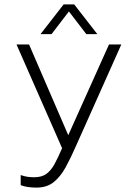

<svg xmlns="http://www.w3.org/2000/svg" viewBox="-20 -676 606 872"><path d="M164 -521 269 -656H317L422 -521H372L293 -624L214 -521ZM146 176Q125 176 107.5 173.5Q90 171 74 165V119Q91 125 105.5 127Q120 129 135 129Q170 129 191 113.5Q212 98 228 68.5Q244 39 262 -3L55 -474H112L290 -62L475 -474H531L326 -15Q302 40 278.5 83Q255 126 224 151Q193 176 146 176Z"/></svg>

Font: Kanit ExtraLight
Style: Regular
Weight: 275
Designer: Katatrad Team
Foundry: CadsonDemak
Version: Version 2.000; ttfautohint (v1.8.3)